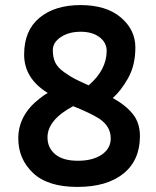

<svg xmlns="http://www.w3.org/2000/svg" viewBox="-20 -730 615 756"><path d="M424 -344Q475 -316 503 -281Q531 -246 531 -194Q531 -99 466 -46.5Q401 6 284.5 6Q168 6 110 -49Q52 -104 52 -185Q52 -277 136 -342Q152 -355 168 -364Q75 -421 75 -515.5Q75 -610 135.5 -660Q196 -710 297 -710Q398 -710 455.5 -661.5Q513 -613 513 -543Q513 -473 484.5 -422.5Q456 -372 424 -344ZM268 -312Q167 -258 167 -189Q167 -148 197.5 -122.5Q228 -97 286.5 -97Q345 -97 380.5 -121Q416 -145 416 -185Q416 -232 372 -262Q338 -284 268 -312ZM400 -530Q400 -562 372 -583.5Q344 -605 297.5 -605Q251 -605 219.5 -584Q188 -563 188 -533Q188 -503 198 -483Q208 -463 233 -445.5Q258 -428 274.5 -419.5Q291 -411 329 -394Q400 -455 400 -530Z"/></svg>

Font: Gudea
Style: Bold
Weight: 700
Designer: Agustina Mingote
Foundry: Agustina Mingote
Version: Version 1.002